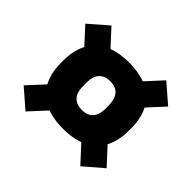

<svg xmlns="http://www.w3.org/2000/svg" viewBox="-129 -712 815 815"><g transform="rotate(45 278.0 -305.0)"><path d="M277.5 -107.5Q178 -107.5 126 -157.2Q74 -207 74 -299V-314Q74 -405.5 126 -455.2Q178 -505 278 -505Q378 -505 429.8 -455.2Q481.5 -405.5 481.5 -314V-299Q481.5 -207 429.5 -157.2Q377.5 -107.5 277.5 -107.5ZM278 -220.5Q311.5 -220.5 328.5 -239.8Q345.5 -259 345.5 -296L345 -316.5Q344.5 -353.5 328 -372.8Q311.5 -392 278 -392Q244.5 -392 227.2 -373Q210 -354 210 -316.5V-296Q210 -259 227.2 -239.8Q244.5 -220.5 278 -220.5ZM340 -158 423.5 -233 527.5 -120 442.5 -47ZM135 -234 216 -158 113.5 -47 29.5 -120ZM213.5 -454.5 127.5 -383 29.5 -490 113.5 -563ZM421.5 -375 340 -451.5 442.5 -563 527 -490Z"/></g></svg>

Font: Anek Kannada Medium
Style: Bold
Weight: 700
Version: Version 1.003